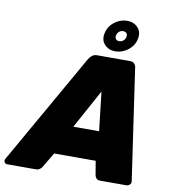

<svg xmlns="http://www.w3.org/2000/svg" viewBox="-151 -1008 990 1093"><g transform="rotate(10 343.5 -461.5)"><path d="M-36 0Q-47 0 -52 -9.5Q-57 -19 -51 -29L313 -669Q319 -680 331 -690Q343 -700 362 -700H550Q569 -700 577 -690Q585 -680 586 -669L679 -29Q681 -16 672.5 -8Q664 0 653 0H503Q486 0 479.5 -8Q473 -16 471 -24L457 -107H217L167 -23Q163 -15 153.5 -7.5Q144 0 127 0ZM298 -276H447L421 -501ZM458 -740Q419 -740 395.5 -766Q372 -792 381 -831Q389 -871 422.5 -897Q456 -923 496 -923Q535 -923 558.5 -897Q582 -871 573 -831Q565 -792 531.5 -766Q498 -740 458 -740ZM470 -801Q484 -801 494 -809.5Q504 -818 507 -831Q510 -844 503.5 -852.5Q497 -861 483 -861Q470 -861 460 -852.5Q450 -844 447 -831Q444 -818 450.5 -809.5Q457 -801 470 -801Z"/></g></svg>

Font: Rubik ExtraBold
Style: Italic
Weight: 800
Italic angle: -12°
Designer: Hubert and Fischer
Foundry: Hubert and Fischer
Version: Version 2.300;gftools[0.9.30]